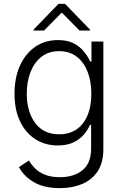

<svg xmlns="http://www.w3.org/2000/svg" viewBox="-20 -761 641 997"><path d="M291.5 215.9Q208.1 215.9 155.4 184.7Q102.6 153.4 78.5 106.5L130.3 72.4Q142 93 161.8 113.1Q181.5 133.2 213.2 146.1Q245 159.1 291.5 159.1Q364 159.1 408.6 122.7Q453.1 86.3 453.1 10.3V-112.6H447.4Q436.8 -87.7 416.2 -63Q395.6 -38.4 362.2 -22Q328.8 -5.7 279.8 -5.7Q214.5 -5.7 163.9 -38Q113.3 -70.3 84.3 -130.5Q55.4 -190.7 55.4 -274.1Q55.4 -357.2 83.6 -419.9Q111.9 -482.6 162.6 -517.8Q213.4 -552.9 280.9 -552.9Q331 -552.9 364 -535.2Q397 -517.4 417.3 -491.7Q437.5 -465.9 448.5 -441.4H454.9V-545.5H516.7V14.2Q516.7 83.5 487.4 128Q458.1 172.6 407.1 194.2Q356.2 215.9 291.5 215.9ZM287.3 -63.6Q366.1 -63.6 410.2 -120Q454.2 -176.5 454.2 -275.2Q454.2 -339.1 434.7 -388.8Q415.1 -438.6 378 -467Q340.9 -495.4 287.3 -495.4Q232.6 -495.4 195.1 -465.9Q157.7 -436.4 138.3 -386.5Q119 -336.6 119 -275.2Q119 -181.5 162.5 -122.5Q206 -63.6 287.3 -63.6ZM208.5 -602.3 300.8 -695.7 393.1 -602.3H447.4V-607.2L317.8 -740.8H283.7L154.1 -607.2V-602.3Z"/></svg>

Font: Inter UI Light
Style: Regular
Weight: 300
Designer: Rasmus Andersson
Foundry: rsms
Version: 3.2;8d6f07862